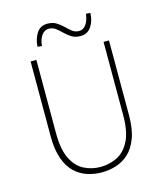

<svg xmlns="http://www.w3.org/2000/svg" viewBox="-123 -924 876 1027"><g transform="rotate(-15 315.0 -410.0)"><path d="M314 12Q274 12 235.5 0Q197 -12 166 -40.5Q135 -69 116.5 -119.5Q98 -170 98 -246V-660H130V-254Q130 -163 156 -111.5Q182 -60 224 -39Q266 -18 314 -18Q363 -18 406 -39Q449 -60 475.5 -111.5Q502 -163 502 -254V-660H532V-246Q532 -170 513 -119.5Q494 -69 462.5 -40.5Q431 -12 392.5 0Q354 12 314 12ZM392 -722Q363 -722 343 -734.5Q323 -747 307 -763Q291 -779 274.5 -791.5Q258 -804 236 -804Q213 -804 197 -782Q181 -760 178 -724L154 -726Q156 -769 176.5 -800.5Q197 -832 236 -832Q265 -832 285.5 -819.5Q306 -807 322 -791Q338 -775 354 -762.5Q370 -750 392 -750Q415 -750 430.5 -772Q446 -794 450 -830L474 -828Q473 -785 452 -753.5Q431 -722 392 -722Z"/></g></svg>

Font: Source Sans 3 ExtraLight ExtraLight
Style: Regular
Weight: 250
Version: Version 3.052;hotconv 1.1.0;makeotfexe 2.6.0